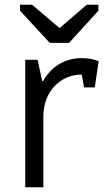

<svg xmlns="http://www.w3.org/2000/svg" viewBox="-20 -786 448 806"><path d="M86 0H162V-297C162 -402 234 -473 323 -473L333 -419H378L394 -529C375 -537 352 -542 323 -542C263 -542 201 -516 161 -446H157L138 -535H86ZM189 -606H270L393 -741V-766H344L230 -668L115 -766H64V-741Z"/></svg>

Font: Frost Regular
Style: Regular
Weight: 400
Designer: Lee Frost
Foundry: Lee Frost for Ice Communication Norge AS
Version: Version 2.011;hotconv 1.0.107;makeotfexe 2.5.65593